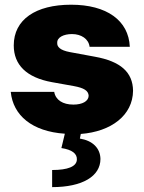

<svg xmlns="http://www.w3.org/2000/svg" viewBox="-20 -557 607 811"><path d="M358.4 -359.4H528.3C523.4 -470.7 430.7 -537.1 280.3 -537.1C130.9 -537.1 38.1 -474.6 38.1 -365.2C38.1 -283.2 91.8 -229.5 199.2 -210L292 -193.4C335 -185.5 353.5 -173.8 354.5 -152.3C353.5 -128.9 327.1 -115.2 290 -115.2C245.1 -115.2 214.8 -134.8 209 -168.9H25.4C35.2 -69.8 115.2 -1.5 253.9 7.8L239.3 68.4C284.2 75.2 306.6 91.8 304.7 118.2C302.7 146.5 266.6 161.1 200.2 161.1V233.4C328.1 233.4 404.3 187.5 404.3 114.3C403.3 68.4 371.1 37.1 317.4 28.3L321.3 8.8C449.7 -1 541 -69.8 542 -173.8C541 -252 489.3 -297.9 380.9 -317.4L275.4 -336.9C233.4 -344.7 220.7 -359.4 221.7 -376C220.7 -399.4 249 -413.1 284.2 -413.1C323.2 -413.1 354.5 -392.6 358.4 -359.4Z"/></svg>

Font: Pretendard Black
Style: Regular
Weight: 900
Designer: Base glyphs from Inter by Rasmus Andersson; Hangeul glyphs from Noto Sans CJK(Source Han Sans) by Jang Soo-young and Kan
Foundry: Kil Hyung-jin
Version: Version 1.309;Glyphs 3.2 (3225)